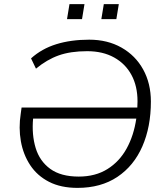

<svg xmlns="http://www.w3.org/2000/svg" viewBox="-20 -906 799 934"><path d="M357 8Q276 8 218.5 -21.5Q161 -51 127 -102.5Q93 -154 81.5 -219Q70 -284 81 -354L85 -383H648Q649 -398 649 -413Q649 -487 619.5 -541.5Q590 -596 535 -626.5Q480 -657 404 -657Q323 -657 265.5 -636.5Q208 -616 155 -572L131 -622Q183 -669 254 -691Q325 -713 414 -713Q503 -713 571 -674.5Q639 -636 676.5 -568Q714 -500 714 -412Q714 -289 672.5 -194Q631 -99 551 -45.5Q471 8 357 8ZM363 -47Q444 -47 502.5 -83.5Q561 -120 596 -183.5Q631 -247 643 -329H141Q134 -250 153.5 -186Q173 -122 224.5 -84.5Q276 -47 363 -47ZM473 -813 485 -886H558L546 -813ZM306 -813 318 -886H391L379 -813Z"/></svg>

Font: Nunito Sans Light
Style: Italic
Weight: 300
Italic angle: -9°
Designer: Vernon Adams
Foundry: Vernon Adams
Version: Version 3.006; ttfautohint (v1.8.3)